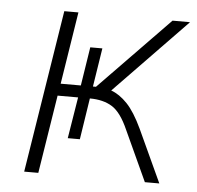

<svg xmlns="http://www.w3.org/2000/svg" viewBox="-42 -527 585 569"><g transform="rotate(5 250.5 -242.0)"><path d="M50 0 127 -484H169L135 -269H195L213 -384H249L231 -269H240L449 -484H501L286 -262Q311 -253 334 -229Q357 -205 380 -156L452 0H409L340 -150Q318 -200 291.5 -216.5Q265 -233 225 -233L206 -110H170L190 -233H129L92 0Z"/></g></svg>

Font: Nunito Sans ExtraLight
Style: Italic
Weight: 200
Italic angle: -9°
Designer: Vernon Adams
Foundry: Vernon Adams
Version: Version 3.006; ttfautohint (v1.8.3)